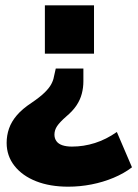

<svg xmlns="http://www.w3.org/2000/svg" viewBox="-20 -512 518 723"><path d="M237 191Q168 191 116 170.5Q64 150 34.5 112.5Q5 75 5 26Q5 -2 14 -28Q23 -54 43.5 -78Q64 -102 99 -125Q130 -146 147.5 -163Q165 -180 173 -195Q181 -210 183 -223L190 -254H294V-206Q294 -182 288 -159Q282 -136 268 -115Q254 -94 229 -73Q205 -52 195 -37Q185 -22 185 -5Q185 9 192.5 19.5Q200 30 215 35Q230 40 251 40Q295 40 337.5 26.5Q380 13 420 -15L477 118Q447 141 407.5 157.5Q368 174 324.5 182.5Q281 191 237 191ZM149 -310V-492H334V-310Z"/></svg>

Font: Nunito Sans 12pt ExtraLight 12pt Black
Style: Regular
Weight: 900
Version: Version 3.101;gftools[0.9.27]